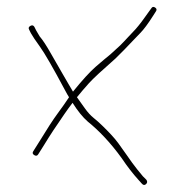

<svg xmlns="http://www.w3.org/2000/svg" viewBox="-20 -523 516 549"><path d="M423.5 -501.5C418.9 -504.5 415.2 -503.7 412.5 -499L404.5 -488C399.2 -480.7 394.5 -474.2 390.5 -468.5C386.5 -462.8 381.7 -456.5 376 -449.5C370.4 -442.5 365.2 -436.7 360.5 -432C355.9 -427.3 350.5 -421.7 344.5 -415C338.5 -408.3 331.5 -401 323.5 -393L295.6 -367.5C284.4 -358.5 270.5 -346.8 253.9 -332.4C237.3 -318 215.6 -294.2 188.7 -261C181.9 -272 172.4 -289 158.9 -312C149.9 -327.3 138.9 -346.4 126 -369.2C113.1 -392.1 102.3 -408.7 93.4 -419C90.7 -423.7 87.4 -429.3 83.4 -436L78.4 -446C75.7 -450.7 71.9 -451.7 66.9 -449C61.9 -446.3 60.7 -442.7 63.4 -438L68.4 -428C72.4 -420.7 81.1 -407.6 94.6 -388.9C108.1 -370.1 131.7 -329.2 165.4 -266C170.7 -256 174.7 -249 177.4 -245C168.7 -231.7 157.9 -216.2 144.9 -198.7C131.9 -181.1 114.4 -154.2 92.4 -118L75.4 -91C72.1 -86.3 72.9 -82.5 77.9 -79.5C82.9 -76.5 86.7 -77.3 89.4 -82L106.4 -109C122.1 -134.9 141.3 -164 163.9 -196.5C171.6 -207.5 179.1 -218.3 187.5 -229C201.9 -206 216.4 -188 231.3 -175C261.3 -151 295.4 -116 328.5 -70C343.9 -47 359.9 -26.3 376.5 -8L385.5 2C389.5 6.7 393.5 7.2 397.5 3.5C401.5 -0.2 401.9 -4.3 398.5 -9L388.5 -19C382.5 -26.3 377.2 -32.8 372.5 -38.5C367.9 -44.2 363 -50.5 358 -57.5C353 -64.5 347.9 -71.8 342.5 -79.5C337.2 -87.2 329.1 -98.5 318.2 -113.6C307.3 -128.7 291.6 -145 273.8 -162.5C264.6 -171.5 255.8 -179.3 247.5 -186C239.2 -192.7 230.8 -201.8 222.5 -213.5L200 -245C210.8 -258.3 222.3 -271.8 234.5 -285.3C246.7 -298.8 272.3 -322.4 310.5 -356L335.5 -381C343.5 -389 350.7 -396.5 357 -403.5C363.4 -410.5 371.4 -418.9 381.1 -428.6C390.9 -438.4 403.4 -455.2 418.5 -479L425.5 -490C428.9 -494.7 428.2 -498.5 423.5 -501.5Z"/></svg>

Font: Proton
Style: BkExt
Weight: 500
Version: Version 1.017